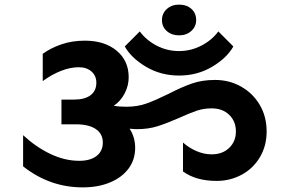

<svg xmlns="http://www.w3.org/2000/svg" viewBox="-20 -834 1254 831"><path d="M80 -114V-249Q135 -198 197.5 -168Q260 -138 323 -138Q371 -138 398 -159Q425 -180 425 -217Q425 -255 394.5 -275.5Q364 -296 308 -296H246V-403H301Q347 -403 372 -422Q397 -441 397 -476Q397 -506 376 -524.5Q355 -543 321 -543Q284 -543 243.5 -527Q203 -511 165 -483V-601Q199 -626 245.5 -642Q292 -658 347 -658Q433 -658 485 -614.5Q537 -571 537 -500Q537 -463 519.5 -429.5Q502 -396 472 -376Q495 -372 527 -372Q575 -372 614 -386Q653 -400 710 -428Q768 -458 812 -473Q856 -488 911 -488Q972 -488 1023 -459.5Q1074 -431 1104 -380.5Q1134 -330 1134 -265Q1134 -202 1104.5 -153Q1075 -104 1025.5 -77.5Q976 -51 918 -51Q828 -51 772 -92V-217Q798 -194 830.5 -180Q863 -166 896 -166Q943 -166 972 -194Q1001 -222 1001 -265Q1001 -309 972 -337Q943 -365 896 -365Q862 -365 832 -355Q802 -345 756 -324Q701 -300 661.5 -287.5Q622 -275 572 -275Q561 -275 541 -277Q565 -240 565 -194Q565 -143 536.5 -104.5Q508 -66 456.5 -44.5Q405 -23 338 -23Q195 -23 80 -114ZM755 -507Q676 -507 612 -545Q548 -583 520 -633L585 -698Q613 -660 658 -636.5Q703 -613 755 -613Q806 -613 851.5 -636.5Q897 -660 925 -698L990 -633Q962 -583 898 -545Q834 -507 755 -507ZM681 -747Q681 -776 702 -795Q723 -814 755 -814Q788 -814 808.5 -795.5Q829 -777 829 -747Q829 -719 808 -700Q787 -681 755 -681Q723 -681 702 -699.5Q681 -718 681 -747Z"/></svg>

Font: Madhuban SemiBold
Style: Regular
Weight: 600
Designer: jaikishan Patel
Foundry: MagicType
Version: Version 1.000